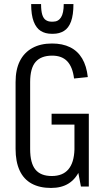

<svg xmlns="http://www.w3.org/2000/svg" viewBox="-20 -922 520 949"><path d="M232 7Q176 7 136.5 -14.5Q97 -36 77 -79.5Q57 -123 57 -186V-516Q57 -578 78 -620Q99 -662 139.5 -684.5Q180 -707 237 -707Q289 -707 326.5 -688.5Q364 -670 386 -633Q408 -596 414 -541L346 -534Q339 -591 312.5 -619Q286 -647 238 -647Q183 -647 156 -616Q129 -585 129 -516V-185Q129 -116 155 -84Q181 -52 236 -52Q290 -52 318 -85Q346 -118 348 -183H392Q392 -121 373 -79Q354 -37 319 -15Q284 7 232 7ZM348 -168V-344L371 -306H235V-360H419V0H380ZM235 -755Q204 -755 181.5 -769Q159 -783 146.5 -815.5Q134 -848 134 -902H183Q183 -868 189 -849Q195 -830 207 -822.5Q219 -815 233 -815H243Q268 -815 281.5 -836Q295 -857 295 -902H343Q343 -848 331 -815.5Q319 -783 296 -769Q273 -755 243 -755Z"/></svg>

Font: Pathway Extreme Condensed Light
Style: Regular
Weight: 300
Width: 3
Version: Version 1.001;gftools[0.9.26]